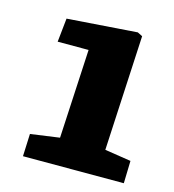

<svg xmlns="http://www.w3.org/2000/svg" viewBox="-78 -902 537 594"><g transform="rotate(15 190.5 -605.0)"><path d="M289 -459 373 -446 371 -374H48L51 -446L144 -459L159 -744H60L68 -820L292 -836L308 -828Z"/></g></svg>

Font: Literata 12pt ExtraBold
Style: Italic
Weight: 800
Italic angle: -2°
Designer: Latin by Veronika Burian and Jose Scaglione. Greek by Irene Vlachou. Cyrillic by Vera Evstafieva
Foundry: TypeTogether
Version: Version 3.002